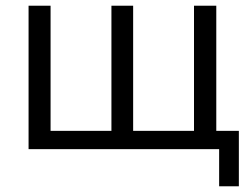

<svg xmlns="http://www.w3.org/2000/svg" viewBox="-20 -522 883 672"><path d="M747 130V0H80V-502H157V-64H370V-502H446V-64H659V-502H737V-64H816V130Z"/></svg>

Font: Mulish
Style: Regular
Weight: 400
Designer: Vernon Adams
Foundry: Vernon Adams
Version: Version 3.603; ttfautohint (v1.8.3)